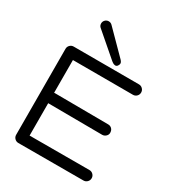

<svg xmlns="http://www.w3.org/2000/svg" viewBox="-214 -1041 1066 1167"><g transform="rotate(30 319.5 -457.0)"><path d="M168.9 -880.4Q168.9 -894.5 179 -904.5Q189 -914.6 203.1 -914.6Q217.3 -914.6 227.1 -904.8L381.3 -749Q393.1 -736.3 392.6 -726.8Q392.1 -717.3 385.3 -709Q378.4 -700.7 369.4 -701.7Q360.4 -702.6 353 -707.5Q345.7 -712.4 342.8 -714.8L179.7 -855.5Q168.9 -865.2 168.9 -880.4ZM58.6 -638.2Q58.6 -653.3 69.3 -664.1Q80.1 -674.8 95.2 -674.8L552.7 -674.3H553.2Q568.4 -674.3 579.1 -663.6Q589.8 -652.8 589.8 -637.7Q589.8 -622.6 579.1 -611.8Q568.4 -601.1 553.2 -601.1H552.7L131.8 -601.6L132.3 -372.1Q133.8 -372.1 135 -372.3Q136.2 -372.6 137.2 -372.6L512.7 -370.1Q528.3 -370.1 538.8 -359.6Q549.3 -349.1 549.3 -331.1Q549.3 -317.4 538.1 -307.1Q526.9 -296.9 512.7 -296.9H512.2L136.7 -299.3H132.8L133.3 -72.3L552.7 -72.8H553.2Q568.4 -72.8 579.1 -62Q589.8 -51.3 589.8 -36.1Q589.8 -21 579.1 -10.3Q568.4 0.5 553.2 0.5H552.7L96.7 1Q81.5 1 70.8 -9.8Q60.1 -20.5 60.1 -35.6Z"/></g></svg>

Font: Manjari
Style: Regular
Weight: 400
Designer: Santhosh Thottingal <santhosh.thottingal@gmail.com>
Foundry: SMC
Version: Version 2.000